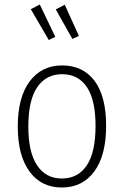

<svg xmlns="http://www.w3.org/2000/svg" viewBox="-20 -823 551 854"><path d="M452 -263Q452 -132 399.5 -60.5Q347 11 255 11Q163 11 111 -60.5Q59 -132 59 -260Q59 -390 112 -461Q165 -532 256 -532Q349 -532 400.5 -463.5Q452 -395 452 -263ZM106 -260Q106 -146 145 -87.5Q184 -29 255 -29Q327 -29 366 -87.5Q405 -146 405 -263Q405 -378 366.5 -435.5Q328 -493 256 -493Q185 -493 145.5 -435Q106 -377 106 -260ZM157 -803 226 -659 197 -645 117 -782ZM268 -802 331 -663 302 -650 228 -781Z"/></svg>

Font: Fira Sans Condensed ExtraLight
Style: Regular
Weight: 275
Width: 3
Designer: Carrois Corporate & Edenspiekermann AG
Foundry: Carrois Corporate GbR & Edenspiekermann AG
Version: Version 4.203